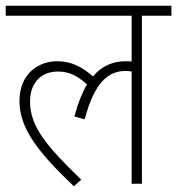

<svg xmlns="http://www.w3.org/2000/svg" viewBox="-20 -642 619 671"><path d="M0 -587H440V-427C434 -428 427 -428 420 -428C375 -428 336 -412 305 -375C268 -407 231 -428 180 -428C119 -428 48 -389 48 -288C48 -189 121 -103 238 9L264 -14C142 -132 85 -200 85 -287C85 -348 119 -392 183 -392C223 -392 252 -376 284 -347C267 -318 252 -281 240 -235L276 -225C311 -359 362 -394 419 -394C427 -394 434 -393 440 -392V0H476V-587H579V-622H0Z"/></svg>

Font: Noto Sans SemiCondensed ExtraLight
Style: Italic
Weight: 200
Width: 4
Italic angle: -12°
Designer: Monotype Design Team
Foundry: Monotype Imaging Inc.
Version: Version 2.013